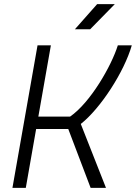

<svg xmlns="http://www.w3.org/2000/svg" viewBox="-20 -914 661 934"><path d="M40.5 0H105.5L155.8 -286.6H312L420.9 0H495.6L373 -311C468.8 -386.2 584 -564 621.1 -693.4H553.2C522 -593.3 419.9 -415 320.8 -346.7H166.5L227.5 -693.4H162.6ZM344.2 -771.5H418.5L538.6 -894H452.6Z"/></svg>

Font: Cascadia Code NF Light
Style: Italic
Weight: 300
Italic angle: -10°
Monospace: yes
Designer: Aaron Bell
Foundry: Saja Typeworks
Version: Version 2404.023